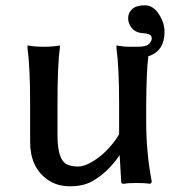

<svg xmlns="http://www.w3.org/2000/svg" viewBox="-20 -666 656 706"><path d="M81.1 -489.3V-499Q106.4 -494.1 140.6 -494.1Q174.8 -494.1 200.2 -499V-489.3Q191.4 -429.7 191.4 -283.2V-168.9Q191.4 -75.2 228.5 -60.5Q245.1 -53.7 267.6 -53.7Q290 -53.7 319.3 -71.3Q377.9 -106.4 418 -171.9V-283.2Q418 -418.9 408.2 -489.3V-499Q433.6 -494.1 454.1 -494.1H485.4Q519.5 -494.1 528.8 -505.4Q538.1 -516.6 538.1 -524.4Q538.1 -542 509.3 -543.5Q480.5 -544.9 465.8 -561.5Q451.2 -578.1 451.2 -599.1Q451.2 -620.1 466.8 -633.3Q482.4 -646.5 512.7 -646.5Q543 -646.5 564 -614.3Q585 -582 585 -548.8Q585 -478.5 525.4 -459Q518.6 -406.2 517.6 -283.2V-217.8Q517.6 -103.5 538.1 2V3.9L532.2 9.8H530.3Q513.7 6.8 482.9 6.8Q452.1 6.8 435.5 9.8H434.6Q425.8 9.8 425.8 2.9L419.9 -95.7Q375 -29.3 314.5 2.9Q282.2 19.5 235.4 19Q188.5 18.6 154.3 -5.9Q90.8 -50.8 90.8 -144.5V-283.2Q90.8 -418.9 81.1 -489.3Z"/></svg>

Font: GenEi LateMin P v2
Style: Medium
Weight: 500
Designer: o_tamon (Modified)
Foundry: o_tamon / Adobe Systems Incorporated / FONT 910 / Philipp H. Poll
Version: Version 2.1;Original Version 1.004